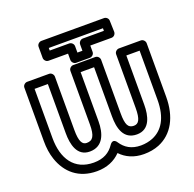

<svg xmlns="http://www.w3.org/2000/svg" viewBox="-134 -873 1057 1046"><g transform="rotate(-20 395.0 -350.5)"><path d="M237 -671V-686H551V-671H429C414 -671 404 -657 404 -646V-609H375V-646C375 -661 361 -671 350 -671ZM187 -646C187 -635 197 -621 212 -621H325V-584C325 -573 335 -559 350 -559H429C440 -559 454 -569 454 -584V-621H577C592 -621 602 -634 602 -647L600 -712C600 -725 588 -736 575 -736H212C201 -736 187 -726 187 -711ZM88 -218V-503H165V-218C165 -155 180 -79 255 -79C332 -79 355 -147 355 -218V-503H433V-218C433 -150 450 -79 528 -79C604 -79 620 -154 620 -218V-503H697V-218C697 -113 658 -53 597 -28C577 -20 553 -15 528 -15C473 -15 438 -38 414 -74C414 -74 396 -107 373 -74C348 -37 312 -15 255 -15C142 -15 88 -98 88 -218ZM528 -129C496 -129 483 -150 483 -218V-528C483 -539 473 -553 458 -553H330C319 -553 305 -543 305 -528V-218C305 -151 290 -129 255 -129C229 -129 215 -152 215 -218V-528C215 -539 205 -553 190 -553H63C52 -553 38 -543 38 -528V-218C38 -179 43 -143 54 -111C83 -25 149 35 255 35C313 35 359 15 393 -20C425 14 470 35 528 35C559 35 589 30 616 19C701 -16 747 -101 747 -218V-528C747 -539 737 -553 722 -553H595C584 -553 570 -543 570 -528V-218C570 -151 556 -129 528 -129Z"/></g></svg>

Font: Asimov
Style: NarOu
Weight: 500
Designer: Google
Version: Version 2.000980; 2014